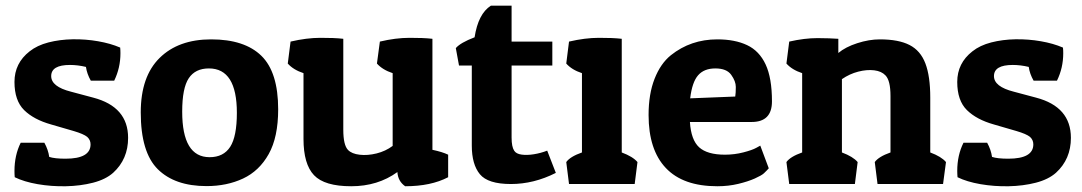

<svg xmlns="http://www.w3.org/2000/svg" viewBox="-20 -646 3800 674"><path d="M225.6 -418Q159.7 -418 159.7 -378.9Q159.7 -341.8 229 -324.2L307.6 -303.2Q429.7 -271 429.7 -162.1Q429.7 -87.4 377.4 -39.6Q351.1 -16.1 306.6 -4.6Q262.2 6.8 211.2 7.8Q160.2 8.8 112.3 0.5Q64.5 -7.8 31.7 -23.9Q31.2 -29.3 31 -34.9Q30.8 -40.5 30.8 -45.9Q30.8 -101.1 52.7 -145H135.7Q149.4 -120.1 152.8 -95.2Q171.9 -88.9 210 -88.9Q297.9 -88.9 297.9 -139.2Q297.9 -154.8 286.1 -165.5Q273.4 -175.8 238.8 -186L159.7 -209Q98.6 -226.1 64.7 -259.5Q30.8 -293 30.8 -358.4Q30.8 -424.3 84 -465.8Q110.4 -486.8 150.1 -497.1Q189.9 -507.3 235.4 -508.1Q280.8 -508.8 324.2 -501.2Q367.7 -493.7 401.9 -479Q402.3 -474.1 402.6 -469.2Q402.8 -464.4 402.8 -459Q402.8 -407.7 380.9 -362.8H298.8Q285.2 -386.7 281.7 -411.1Q252.9 -418 225.6 -418Z M956.5 -262.2Q956.5 -164.6 923.3 -105.2Q890.1 -45.9 833.3 -19.3Q776.4 7.3 705.1 7.3Q593.8 7.3 533.9 -52Q474.1 -111.3 474.1 -251.5Q474.1 -377.4 540.3 -442.6Q606.4 -507.8 721.2 -507.8Q838.4 -507.8 897.5 -450.2Q956.5 -392.6 956.5 -262.2ZM619.6 -253.9Q619.6 -94.2 715.8 -94.2Q764.6 -94.2 788.1 -130.6Q811.5 -167 811.5 -250Q811.5 -405.8 713.4 -405.8Q665.5 -405.8 642.6 -371.3Q619.6 -336.9 619.6 -253.9Z M1375 -42Q1306.2 7.8 1212.9 7.8Q1119.1 7.8 1082.3 -31Q1045.4 -69.8 1045.4 -158.2V-389.2Q1009.8 -400.9 990.2 -422.9L1000 -500Q1056.6 -513.2 1104.5 -513.2Q1128.4 -513.2 1148.4 -512.5Q1168.5 -511.7 1185.1 -509.8V-190.9Q1185.1 -136.7 1201.7 -119.6Q1214.8 -106 1242.7 -102.8Q1270.5 -99.6 1302 -107.4Q1333.5 -115.2 1358.4 -133.8V-389.2Q1322.8 -400.9 1303.2 -422.9L1313.5 -500Q1369.1 -513.2 1417.5 -513.2Q1441.4 -513.2 1461.4 -512.5Q1481.4 -511.7 1498 -509.8V-120.1Q1532.7 -112.8 1553.2 -103V-23.9Q1492.7 7.8 1402.3 7.8Q1377 -9.8 1375 -42Z M1703.1 -626H1775.9V-500H1918.9V-416H1775.9V-163.1Q1775.9 -130.4 1785.2 -116.7Q1792 -106 1810.8 -103.3Q1829.6 -100.6 1854 -104.5Q1878.4 -108.4 1900.9 -117.2L1931.2 -39.1Q1854 0 1773.4 0Q1692.9 0 1664.6 -34.4Q1636.2 -68.8 1636.2 -134.8V-416H1591.3L1580.1 -477.1Q1596.2 -496.1 1646 -515.1Q1658.7 -597.7 1703.1 -626Z M1967.8 -422.9 1977.5 -500Q2034.2 -513.2 2082 -513.2Q2106 -513.2 2126 -512.5Q2146 -511.7 2162.6 -509.8V-110.8Q2201.7 -96.2 2217.8 -77.1L2208 0H1977.5L1967.8 -77.1Q1981.4 -96.2 2022.9 -110.8V-389.2Q1987.3 -400.9 1967.8 -422.9Z M2498 7.8Q2377.9 7.8 2317.4 -56.2Q2256.8 -120.1 2256.8 -242.2Q2256.8 -315.9 2277.8 -369.4Q2298.8 -422.9 2335 -452.1Q2404.8 -507.8 2498 -507.8Q2560.1 -507.8 2602.8 -487.5Q2645.5 -467.3 2667.7 -419.7Q2689.9 -372.1 2689.9 -290Q2689.9 -217.8 2618.7 -217.8H2401.9Q2405.8 -154.8 2434.3 -128.9Q2462.9 -103 2524.9 -103Q2558.6 -103 2589.6 -111.1Q2620.6 -119.1 2634.8 -127L2648.9 -134.8L2678.7 -55.2Q2673.3 -48.8 2661.6 -37.6Q2653.8 -30.3 2629.9 -19.5Q2606 -8.8 2571.5 -0.5Q2537.1 7.8 2498 7.8ZM2402.8 -300.8 2561 -307.1Q2563 -319.3 2563 -340.8Q2563 -360.8 2546.9 -383.3Q2530.8 -405.8 2491.2 -405.8Q2451.7 -405.8 2430.7 -381.8Q2409.7 -357.9 2402.8 -300.8Z M2740.7 -422.9 2750.5 -500Q2804.2 -512.2 2849.6 -512.2Q2871.6 -512.2 2889.9 -511.5Q2908.2 -510.7 2922.9 -509.8V-460Q2947.8 -481 2989.3 -494.4Q3030.8 -507.8 3068.8 -507.8Q3134.3 -507.8 3172.9 -488Q3211.4 -468.3 3228.5 -423.3Q3245.6 -378.4 3245.6 -303.2V-110.8Q3284.7 -96.2 3300.8 -77.1L3290.5 0H3060.5L3050.8 -77.1Q3064.5 -96.2 3106 -110.8V-309.1Q3106 -363.3 3088.4 -381.3Q3074.7 -396 3048.8 -399.2Q3022.9 -402.3 2992.7 -394.5Q2962.4 -386.7 2935.5 -368.2V-110.8Q2974.6 -96.2 2990.7 -77.1L2981 0H2750.5L2740.7 -77.1Q2754.4 -96.2 2795.9 -110.8V-389.2Q2760.3 -400.9 2740.7 -422.9Z M3535.2 -418Q3469.2 -418 3469.2 -378.9Q3469.2 -341.8 3538.6 -324.2L3617.2 -303.2Q3739.3 -271 3739.3 -162.1Q3739.3 -87.4 3687 -39.6Q3660.6 -16.1 3616.2 -4.6Q3571.8 6.8 3520.8 7.8Q3469.7 8.8 3421.9 0.5Q3374 -7.8 3341.3 -23.9Q3340.8 -29.3 3340.6 -34.9Q3340.3 -40.5 3340.3 -45.9Q3340.3 -101.1 3362.3 -145H3445.3Q3459 -120.1 3462.4 -95.2Q3481.4 -88.9 3519.5 -88.9Q3607.4 -88.9 3607.4 -139.2Q3607.4 -154.8 3595.7 -165.5Q3583 -175.8 3548.3 -186L3469.2 -209Q3408.2 -226.1 3374.3 -259.5Q3340.3 -293 3340.3 -358.4Q3340.3 -424.3 3393.6 -465.8Q3419.9 -486.8 3459.7 -497.1Q3499.5 -507.3 3544.9 -508.1Q3590.3 -508.8 3633.8 -501.2Q3677.2 -493.7 3711.4 -479Q3711.9 -474.1 3712.2 -469.2Q3712.4 -464.4 3712.4 -459Q3712.4 -407.7 3690.4 -362.8H3608.4Q3594.7 -386.7 3591.3 -411.1Q3562.5 -418 3535.2 -418Z"/></svg>

Font: Odor Mean Chey
Style: Regular
Weight: 400
Designer: Danh Hong
Version: Version 8.002; ttfautohint (v1.8.3)